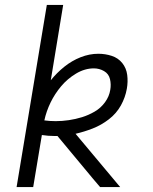

<svg xmlns="http://www.w3.org/2000/svg" viewBox="-20 -755 616 775"><path d="M47 0H114L149 -210Q174 -206 201 -206H212L355 -34L384 0H465L285 -215Q320 -223 354.5 -236.5Q389 -250 419.5 -273.5Q450 -297 468 -329.5Q486 -362 492 -397Q497 -425 493.5 -452.5Q490 -480 473.5 -500.5Q457 -521 431 -529.5Q405 -538 377 -538Q341 -538 305.5 -524Q270 -510 239.5 -485.5Q209 -461 185 -431L235 -735H169ZM205 -266Q181 -266 159 -269Q167 -306 184 -341Q201 -376 226.5 -406.5Q252 -437 287 -458Q322 -479 359 -479Q381 -479 400 -468Q419 -457 424 -435.5Q429 -414 425 -392Q421 -366 404 -342.5Q387 -319 362 -304.5Q337 -290 311 -282Q285 -274 258 -270Q231 -266 205 -266Z"/></svg>

Font: Iosevka Sparkle Light
Style: Italic
Weight: 300
Italic angle: -9°
Designer: Belleve Invis
Foundry: Belleve Invis
Version: Version 4.5.0; ttfautohint (v1.8.3)